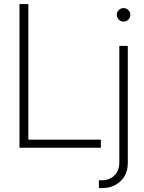

<svg xmlns="http://www.w3.org/2000/svg" viewBox="-20 -748 731 972"><path d="M78.6 0V-727.5H123.5V-41H490.7V0ZM584 -515.6H627V76.7Q627 134.3 590.1 169.2Q553.2 204.1 498 204.1H480.5V164.6H495.6Q533.2 164.6 558.6 140.9Q584 117.2 584 72.8ZM605.5 -638.7Q591.3 -638.7 581.3 -648.7Q571.3 -658.7 571.3 -672.9Q571.3 -687 581.3 -697Q591.3 -707 605.5 -707Q619.6 -707 629.6 -697Q639.6 -687 639.6 -672.9Q639.6 -658.7 629.6 -648.7Q619.6 -638.7 605.5 -638.7Z"/></svg>

Font: Inter Display ExtraLight
Style: Regular
Weight: 200
Designer: Rasmus Andersson
Foundry: rsms
Version: Version 4.000;git-a52131595